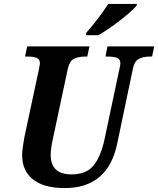

<svg xmlns="http://www.w3.org/2000/svg" viewBox="-20 -951 808 981"><path d="M93 -159Q93 -175 97 -203Q101 -231 105 -252L178 -593Q184 -623 184 -628Q184 -648 168 -655Q152 -662 120 -662H108L119 -714H437L426 -662H414Q379 -662 357 -650Q335 -638 327 -602L252 -250Q239 -194 239 -159Q239 -60 346 -60Q421 -60 458 -105.5Q495 -151 514 -239L590 -598Q595 -616 595 -628Q595 -648 578.5 -655Q562 -662 530 -662H519L529 -714H768L757 -662H745Q711 -662 688.5 -649.5Q666 -637 659 -600L579 -218Q532 10 310 10Q205 10 149 -34Q93 -78 93 -159ZM421 -784Q447 -813 479 -854.5Q511 -896 533 -931H680L677 -921Q653 -893 591 -845Q529 -797 482 -771H418Z"/></svg>

Font: Noto Serif Narrow
Style: Bold Italic
Weight: 700
Width: 4
Italic angle: -12°
Designer: Monotype Design Team
Foundry: Monotype Imaging Inc.
Version: Version 1.001